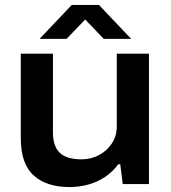

<svg xmlns="http://www.w3.org/2000/svg" viewBox="-20 -744 690 776"><path d="M261 12Q168 12 116 -35Q64 -82 64 -186V-527H194V-209Q194 -178 202 -157Q210 -136 225 -123.5Q240 -111 261.5 -105.5Q283 -100 309 -100Q347 -100 379.5 -117Q412 -134 432 -164Q452 -194 452 -234V-527H582V0H476L466 -80H458Q435 -49 404 -28.5Q373 -8 336.5 2Q300 12 261 12ZM140 -587 270 -724H380L510 -587H399L294 -697H355L249 -587Z"/></svg>

Font: Archivo SemiBold SemiExpanded
Style: Regular
Weight: 600
Width: 6
Version: Version 2.001